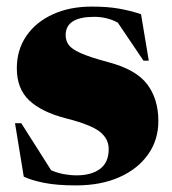

<svg xmlns="http://www.w3.org/2000/svg" viewBox="-20 -547 522 582"><path d="M258 -527Q304.5 -527 338.5 -521.2Q372.5 -515.5 407.5 -504L431 -363H415L337 -478.5Q319 -488 301.2 -492Q283.5 -496 266 -496Q179 -496 179 -440.5Q179 -424 188.2 -411Q197.5 -398 225 -385.8Q252.5 -373.5 308.5 -358.5Q392 -336.5 426 -291.8Q460 -247 460 -180Q460 -123 429 -79Q398 -35 342 -10Q286 15 210 15Q153.5 15 115 7.5Q76.5 0 52 -11.5L25.5 -173.5H44.5L135 -31Q153 -23 173 -19.2Q193 -15.5 212.5 -15.5Q257 -15.5 283.2 -35Q309.5 -54.5 309.5 -95Q309.5 -126.5 282.5 -147.8Q255.5 -169 181 -188Q106.5 -207 68.8 -242.5Q31 -278 31 -340Q31 -395.5 59.5 -437.5Q88 -479.5 139.2 -503.2Q190.5 -527 258 -527Z"/></svg>

Font: Newsreader Display ExtraBold
Style: Regular
Weight: 800
Designer: Hugues Gentile
Foundry: Production Type
Version: Version 1.001